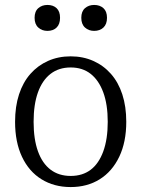

<svg xmlns="http://www.w3.org/2000/svg" viewBox="-20 -747 572 777"><path d="M223 -675Q223 -649 209 -635.5Q195 -622 172 -622Q150 -622 135 -635.5Q120 -649 120 -675Q120 -701 135 -714Q150 -727 172 -727Q195 -727 209 -714Q223 -701 223 -675ZM413 -675Q413 -649 398.5 -635.5Q384 -622 361 -622Q339 -622 324 -635.5Q309 -649 309 -675Q309 -701 324 -714Q339 -727 361 -727Q384 -727 398.5 -714Q413 -701 413 -675ZM491 -254Q491 -172 462.5 -112.5Q434 -53 383.5 -21.5Q333 10 266 10Q199 10 148 -21.5Q97 -53 69 -112.5Q41 -172 41 -254Q41 -316 57 -365Q73 -414 103 -448Q133 -482 174.5 -500.5Q216 -519 266 -519Q316 -519 357.5 -500.5Q399 -482 429 -448Q459 -414 475 -365Q491 -316 491 -254ZM116 -254Q116 -184 133.5 -135Q151 -86 184.5 -60.5Q218 -35 266 -35Q314 -35 347 -60Q380 -85 398 -134.5Q416 -184 416 -254Q416 -324 398 -373Q380 -422 347 -448Q314 -474 266 -474Q218 -474 184.5 -448Q151 -422 133.5 -373Q116 -324 116 -254Z"/></svg>

Font: Roboto Serif 28pt Condensed Light
Style: Regular
Weight: 300
Width: 3
Designer: Greg Gazdowicz
Foundry: Commercial Type
Version: Version 1.008